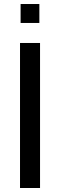

<svg xmlns="http://www.w3.org/2000/svg" viewBox="-20 -940 300 960"><path d="M176.8 -825.2H83V-919.9H176.8ZM180.2 0H80.1V-725.1H180.2Z"/></svg>

Font: Aurulent Sans
Style: Regular
Weight: 400
Version: Version 2007.05.04